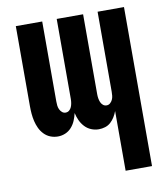

<svg xmlns="http://www.w3.org/2000/svg" viewBox="-82 -590 765 874"><g transform="rotate(-10 300.0 -152.5)"><path d="M428 215V-61Q423 -47 415 -34Q407 -21 396 -11Q385 -1 370.5 3.5Q356 8 341 8Q323 8 306 1Q289 -6 276.5 -19.5Q264 -33 256.5 -49.5Q249 -66 245 -84Q241 -66 234 -49.5Q227 -33 215 -19.5Q203 -6 186.5 1Q170 8 152 8Q134 8 117.5 1.5Q101 -5 88.5 -18Q76 -31 68.5 -47Q61 -63 57 -80Q53 -97 51.5 -114.5Q50 -132 50 -150V-520H172V-150Q172 -141 173 -131.5Q174 -122 178 -113.5Q182 -105 189 -99Q196 -93 205 -93Q215 -93 222 -99Q229 -105 232.5 -113.5Q236 -122 237.5 -131.5Q239 -141 239 -150V-520H361V-150Q361 -141 362.5 -131.5Q364 -122 367.5 -113.5Q371 -105 378 -99Q385 -93 395 -93Q404 -93 411 -99Q418 -105 422 -113.5Q426 -122 427 -131.5Q428 -141 428 -150V-520H550V215Z"/></g></svg>

Font: Iosevka Heavy Extended
Style: Regular
Weight: 900
Width: 7
Monospace: yes
Designer: Belleve Invis
Foundry: Belleve Invis
Version: Version 32.5.0; ttfautohint (v1.8.4)